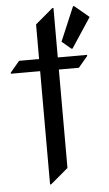

<svg xmlns="http://www.w3.org/2000/svg" viewBox="-55 -793 481 849"><g transform="rotate(-5 185.5 -369.0)"><path d="M302.2 -756.8H307.1L371.1 -703.1L283.7 -570.3H278.8L237.8 -605ZM132.3 19.5V-483.4H2.4V-488.3L43.5 -537.1H132.3V-690.9L210.4 -756.8H215.3V-537.1H345.2V-532.2L304.2 -483.4H215.3V-46.4L137.2 19.5Z"/></g></svg>

Font: Gothica
Style: Book
Weight: 400
Designer: Wojciech Kalinowski "wmk69" (wmk69@o2.pl)
Foundry: Wojciech Kalinowski "wmk69" (wmk69@o2.pl)
Version: Version 2.1.0; 2021-05-14